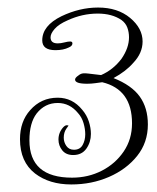

<svg xmlns="http://www.w3.org/2000/svg" viewBox="-20 -450 417 509"><path d="M169 39Q111 39 73 10Q33 -21 33 -81Q33 -128 60 -158Q89 -191 133 -191Q172 -191 198 -159Q210 -145 215.5 -128Q221 -111 221 -95Q221 -73 209 -56Q197 -39 174 -39Q155 -39 145 -51.5Q135 -64 135 -80Q135 -99 148 -113Q153 -118 157 -118Q163 -118 161 -116L156 -109Q149 -99 149 -85Q149 -73 156 -63Q163 -53 176 -53Q192 -53 199 -65.5Q206 -78 206 -94Q206 -108 201.5 -123.5Q197 -139 187 -150Q165 -177 133 -177Q99 -177 77 -149Q58 -124 58 -78Q58 21 171 21Q214 21 250 2.5Q286 -16 308 -48.5Q330 -81 330 -123Q330 -213 251 -232Q243 -231 232.5 -229.5Q222 -228 211 -228Q179 -228 179 -239Q179 -244 188 -250Q194 -255 200.5 -255.5Q207 -256 214 -255Q216 -255 231 -253Q246 -251 248 -251Q280 -265 302 -294Q322 -323 322 -351Q322 -365 317.5 -377Q313 -389 302 -397Q277 -414 239 -414Q198 -414 159 -396Q136 -386 125 -373.5Q114 -361 114 -351Q114 -335 133 -335Q141 -335 150.5 -337.5Q160 -340 166 -340Q172 -340 172 -335Q172 -328 162 -324Q148 -317 127 -317Q92 -317 92 -343Q92 -382 143 -407Q191 -430 240 -430Q292 -430 325 -402.5Q358 -375 358 -340Q358 -309 333 -283Q314 -261 281 -243Q329 -224 350.5 -194Q372 -164 372 -120Q372 -72 343.5 -36.5Q315 -1 269 19Q223 39 169 39Z"/></svg>

Font: Puppies Play
Style: Regular
Weight: 400
Designer: Robert E. Leuschke
Foundry: Robert E. Leuschke
Version: Version 1.010; ttfautohint (v1.8.3)